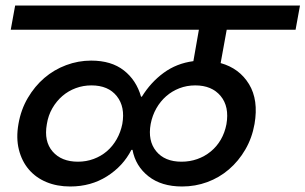

<svg xmlns="http://www.w3.org/2000/svg" viewBox="-20 -760 1109 697"><path d="M263 -173Q293 -173 320 -183Q347 -193 368 -211Q389 -229 403.5 -254.5Q418 -280 424 -310Q435 -372 404 -411Q373 -450 312 -450Q282 -450 255 -440Q228 -430 206.5 -411.5Q185 -393 170 -367Q155 -341 150 -309Q139 -247 171 -210Q203 -173 263 -173ZM639 -173Q669 -173 696 -182.5Q723 -192 745 -210Q767 -228 781.5 -253Q796 -278 802 -309Q813 -373 781 -411.5Q749 -450 689 -450Q658 -450 631 -439.5Q604 -429 583 -410.5Q562 -392 547.5 -366.5Q533 -341 527 -310Q516 -249 547 -211Q578 -173 639 -173ZM641 -83Q566 -83 519 -120Q472 -157 461 -216H457Q427 -157 368.5 -120Q310 -83 235 -83Q187 -83 148.5 -99Q110 -115 84.5 -145Q59 -175 48.5 -217Q38 -259 47 -310Q56 -362 81 -404.5Q106 -447 141 -477Q176 -507 220 -523.5Q264 -540 311 -540Q384 -540 429.5 -504.5Q475 -469 492 -409H495Q527 -461 574 -495.5Q621 -530 682 -538L702 -652H19L35 -740H1069L1053 -652H803L781 -531Q849 -512 884 -454.5Q919 -397 904 -310Q895 -259 870.5 -217Q846 -175 811 -145Q776 -115 732.5 -99Q689 -83 641 -83Z"/></svg>

Font: SVN-Poppins Medium
Style: Italic
Weight: 500
Italic angle: -10°
Designer: Ninad Kale (Devanagari), Jonny Pinhorn (Latin)
Foundry: Indian Type Foundry
Version: Version 3.002 2017; ttfautohint (v1.8.3)